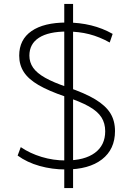

<svg xmlns="http://www.w3.org/2000/svg" viewBox="-20 -855 676 980"><path d="M315 10Q246 10 182 -8Q118 -26 70 -61L86 -104Q133 -72 192.5 -54Q252 -36 315 -36Q412 -36 464.5 -75Q517 -114 517 -185Q517 -226 497.5 -256.5Q478 -287 433.5 -312Q389 -337 313 -362Q228 -391 176.5 -421Q125 -451 101.5 -487.5Q78 -524 78 -571Q78 -653 141 -696.5Q204 -740 320 -740Q386 -740 445 -725.5Q504 -711 555 -682L540 -638Q488 -667 435.5 -680.5Q383 -694 322 -694Q228 -694 179 -662.5Q130 -631 130 -571Q130 -537 149 -509.5Q168 -482 210.5 -458Q253 -434 324 -410Q413 -380 466 -348Q519 -316 543 -277.5Q567 -239 567 -186Q567 -93 500.5 -41.5Q434 10 315 10ZM308 105V-15H353V105ZM308 -15V-382H353V-15ZM308 -382V-715H353V-382ZM308 -715V-835H353V-715Z"/></svg>

Font: M PLUS 2 Thin Light
Style: Regular
Weight: 300
Version: Version 1.001